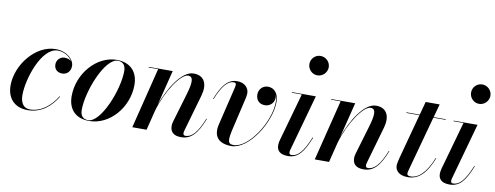

<svg xmlns="http://www.w3.org/2000/svg" viewBox="-63 -1084 3658 1418"><g transform="rotate(10 1766.0 -375.0)"><path d="M402.5 -129.5 398.5 -131.5C355.5 -60.5 286 2 198.5 2C150 2 126.5 -36.5 126.5 -93C126.5 -218.5 208 -462 327.5 -462C376 -462 417.5 -434.5 436 -402C424 -414 405 -419 386 -419C353.5 -419 327 -392.5 327 -358.5C327 -318.5 356.5 -300.5 387.5 -300.5C423 -300.5 450.5 -327 450.5 -367.5C450.5 -414 396.5 -470 310.5 -470C159.5 -470 28 -302.5 28 -148.5C28 -52.5 84 10 184 10C287.5 10 359 -56.5 402.5 -129.5Z M644.5 10C798 10 928.5 -140 928.5 -310C928.5 -405 873.5 -470 769 -470C619 -470 486 -319.5 486 -148.5C486 -53.5 539.5 10 644.5 10ZM636.5 5.5C595.5 5.5 577 -20.5 577 -62C577 -203.5 681.5 -465 777 -465C818 -465 836.5 -439 836.5 -397.5C836.5 -256 731.5 5.5 636.5 5.5Z M1080.5 -455.5 967 0H1074L1111 -148C1154.5 -302 1253.5 -447 1307.5 -447C1353 -447 1344 -390.5 1321.5 -312.5L1258.5 -100C1255 -89 1251.5 -75 1251.5 -60C1251.5 -14.5 1279.5 10 1333 10C1407 10 1453 -38 1499 -155.5L1495 -157C1453.5 -51.5 1413 -5.5 1363.5 -5.5C1351 -5.5 1347 -13 1347 -23.5C1347 -28.5 1348 -36 1350 -42L1429.5 -319.5C1453.5 -402.5 1429.5 -469.5 1345 -469.5C1255.5 -469.5 1167.5 -322.5 1123.5 -197.5L1189 -460H1009V-455.5Z M1700.5 -122.5 1754.5 -354.5C1756.5 -365 1760 -379.5 1760 -394C1760 -436 1725.5 -469.5 1672 -469.5C1595.5 -469.5 1555 -402.5 1518 -309.5L1522 -308.5C1565 -415.5 1604.5 -457 1648.5 -457C1659.5 -457 1665.5 -451 1665.5 -441.5C1665.5 -436.5 1664 -428.5 1663 -422.5L1593 -131C1571.5 -40.5 1614.5 10 1711 10C1841.5 10 1983.5 -215.5 1983.5 -368C1983.5 -430 1951 -469 1903 -469C1863.5 -469 1834.5 -437.5 1834.5 -399.5C1834.5 -357 1860.5 -330 1903 -330C1940.5 -330 1972 -360 1972 -398C1972 -406.5 1970.5 -414 1968.5 -421.5C1975 -406.5 1978.5 -388.5 1978.5 -368C1978.5 -216 1837 0 1725.5 0C1677 0 1680.5 -35.5 1700.5 -122.5Z M2174 -687.5C2174 -648.5 2205.5 -614.5 2246 -614.5C2286.5 -614.5 2319 -648.5 2319 -687.5C2319 -727 2286.5 -760 2246 -760C2205.5 -760 2174 -727 2174 -687.5ZM2296 -155.5 2292 -157C2243.5 -38.5 2204.5 -2 2159 -2C2146.5 -2 2142.5 -9.5 2142.5 -19.5C2142.5 -24 2143 -29.5 2144.5 -35.5L2262.5 -460H2083.5V-455.5H2158L2057 -96C2054 -85 2051 -70 2051 -56.5C2051 -16 2076 10 2134.5 10C2211 10 2250.5 -43 2296 -155.5Z M2449 -455.5 2335.5 0H2442.5L2479.5 -148C2523 -302 2622 -447 2676 -447C2721.5 -447 2712.5 -390.5 2690 -312.5L2627 -100C2623.5 -89 2620 -75 2620 -60C2620 -14.5 2648 10 2701.5 10C2775.5 10 2821.5 -38 2867.5 -155.5L2863.5 -157C2822 -51.5 2781.5 -5.5 2732 -5.5C2719.5 -5.5 2715.5 -13 2715.5 -23.5C2715.5 -28.5 2716.5 -36 2718.5 -42L2798 -319.5C2822 -402.5 2798 -469.5 2713.5 -469.5C2624 -469.5 2536 -322.5 2492 -197.5L2557.5 -460H2377.5V-455.5Z M3217.5 -163 3213.5 -164.5C3165.5 -45 3109 1 3053 1C3036 1 3027 -5 3027 -15.5C3027 -24.5 3029.5 -34 3031.5 -41L3144.5 -455.5H3237V-460H3146L3173.5 -560H3068.5L3041.5 -460H2942V-455.5H3040L2949 -116.5C2944 -96.5 2939 -73.5 2939 -60.5C2939 -25 2965 10 3034.5 10C3118.5 10 3172 -50.5 3217.5 -163Z M3386.5 -687.5C3386.5 -648.5 3418 -614.5 3458.5 -614.5C3499 -614.5 3531.5 -648.5 3531.5 -687.5C3531.5 -727 3499 -760 3458.5 -760C3418 -760 3386.5 -727 3386.5 -687.5ZM3508.5 -155.5 3504.5 -157C3456 -38.5 3417 -2 3371.5 -2C3359 -2 3355 -9.5 3355 -19.5C3355 -24 3355.5 -29.5 3357 -35.5L3475 -460H3296V-455.5H3370.5L3269.5 -96C3266.5 -85 3263.5 -70 3263.5 -56.5C3263.5 -16 3288.5 10 3347 10C3423.5 10 3463 -43 3508.5 -155.5Z"/></g></svg>

Font: Bodoni* 36pt Medium
Style: Italic
Weight: 500
Italic angle: -13°
Version: Version 2.3